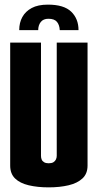

<svg xmlns="http://www.w3.org/2000/svg" viewBox="-20 -804 422 829"><path d="M187 -784Q256 -784 287.5 -753.5Q319 -723 319 -674H238Q237 -696 226 -709.5Q215 -723 189 -723Q167 -723 156 -709Q145 -695 145 -674H63Q63 -706 76.5 -730.5Q90 -755 117 -769.5Q144 -784 187 -784ZM190 5Q142 5 104 -4Q66 -13 45 -33.5Q24 -54 24 -89V-620H157V-131Q157 -122 160 -115Q163 -108 170.5 -103.5Q178 -99 190 -99Q203 -99 210.5 -103.5Q218 -108 221.5 -115.5Q225 -123 225 -131V-620H358V-89Q358 -54 336 -33.5Q314 -13 276 -4Q238 5 190 5Z"/></svg>

Font: Smooch Sans ExtraBold
Style: Regular
Weight: 800
Designer: Robert E. Leuschke
Foundry: Robert E. Leuschke
Version: Version 1.010